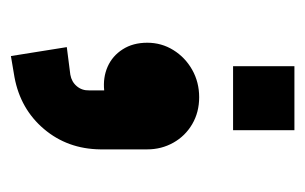

<svg xmlns="http://www.w3.org/2000/svg" viewBox="-126 -444 570 359"><g transform="rotate(-90 159.5 -265.0)"><path d="M169.5 -355.7V-383.8Q169.1 -397.2 177.3 -406.9Q185.4 -416.6 198.9 -419L250.4 -425.6L233.7 -530.1L194.1 -523.4Q134.6 -512.3 97.3 -468.3Q60 -424.3 59.2 -363.1V-275.2Q59.2 -248.7 71.7 -226.4Q84.1 -204.2 106.4 -191.1Q128.6 -178.1 156.7 -178.1Q184.9 -178.1 208.1 -191.2Q231.2 -204.3 244.9 -226.4Q258.6 -248.5 258.6 -275.1Q258.6 -302 246.2 -321.2Q233.9 -340.4 213.7 -349.3Q193.6 -358.1 169.5 -355.7ZM214.7 0V-114.7H95.1V0Z"/></g></svg>

Font: Arad-VF Thin Dots1
Style: Regular
Weight: 100
Designer: Mohammad Darvishi
Version: Version 1.000;August 30, 2024;FontCreator 15.0.0.2992 64-bit